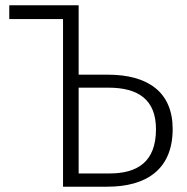

<svg xmlns="http://www.w3.org/2000/svg" viewBox="-20 -705 708 725"><path d="M387 -423H277V-685H15V-633H218V0H385C530 0 632 -63 632 -218C632 -357 539 -423 387 -423ZM393 -50H277V-374H389C502 -374 569 -329 569 -217C569 -92 497 -50 393 -50Z"/></svg>

Font: FiraGO Light
Style: Regular
Weight: 300
Designer: bBox Type
Foundry: bBox Type GmbH
Version: Version 1.001;PS 001.001;hotconv 1.0.88;makeotf.lib2.5.64775